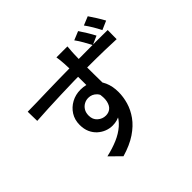

<svg xmlns="http://www.w3.org/2000/svg" viewBox="-204 -1085 1409 1409"><g transform="rotate(-45 500.0 -381.0)"><path d="M609 -786Q609 -779 607.5 -764Q606 -749 605 -734.5Q604 -720 604 -713Q603 -693 602.5 -660Q602 -627 602 -587Q602 -547 602.5 -506.5Q603 -466 603.5 -430Q604 -394 604 -370L507 -410Q507 -426 507 -456Q507 -486 507 -523Q507 -560 506.5 -597.5Q506 -635 505 -665.5Q504 -696 503 -712Q501 -737 499 -757.5Q497 -778 495 -786ZM64 -653Q106 -653 160 -654.5Q214 -656 273.5 -657.5Q333 -659 392.5 -660Q452 -661 506 -661.5Q560 -662 603 -662Q645 -662 690 -662.5Q735 -663 776 -663Q817 -663 850 -662.5Q883 -662 903 -662L902 -568Q858 -570 784.5 -572Q711 -574 601 -574Q534 -574 464 -572.5Q394 -571 324 -568.5Q254 -566 188.5 -563Q123 -560 66 -556ZM596 -360Q596 -287 576.5 -238Q557 -189 520.5 -164.5Q484 -140 433 -140Q402 -140 372.5 -151.5Q343 -163 318.5 -185Q294 -207 279.5 -239.5Q265 -272 265 -315Q265 -368 290.5 -408Q316 -448 358.5 -471Q401 -494 452 -494Q513 -494 554.5 -466.5Q596 -439 617 -391.5Q638 -344 638 -284Q638 -234 623 -181.5Q608 -129 573 -80Q538 -31 478.5 9Q419 49 330 75L246 -8Q312 -23 366 -46Q420 -69 459.5 -103.5Q499 -138 520 -185.5Q541 -233 541 -297Q541 -356 514.5 -383.5Q488 -411 450 -411Q427 -411 406.5 -400Q386 -389 373 -368Q360 -347 360 -316Q360 -275 387.5 -251Q415 -227 450 -227Q479 -227 499.5 -243.5Q520 -260 528 -295.5Q536 -331 524 -387ZM744 -810Q762 -784 782 -751Q802 -718 816 -691L748 -661Q732 -691 714 -723Q696 -755 676 -782ZM871 -837Q889 -811 909 -779Q929 -747 944 -719L875 -689Q860 -720 841 -751.5Q822 -783 803 -809Z"/></g></svg>

Font: Noto Sans SC Medium
Style: Regular
Weight: 500
Designer: Ryoko NISHIZUKA  (kana, bopomofo & ideographs); Paul D. Hunt (Latin, Greek & Cyrillic); Sandoll Communications , Soo-you
Foundry: Adobe
Version: Version 2.004-H2;hotconv 1.0.118;makeotfexe 2.5.65603